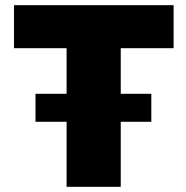

<svg xmlns="http://www.w3.org/2000/svg" viewBox="-20 -721 719 741"><path d="M650 -535V-701H34V-535H237V-359H117V-251H237V0H446V-251H564V-359H446V-535Z"/></svg>

Font: Argentum Sans ExtraBold
Style: Regular
Weight: 800
Designer: Julieta Ulanovsky
Foundry: Julieta Ulanovsky
Version: Version 5.001;February 15, 2019;FontCreator 11.5.0.2425 64-b